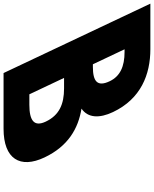

<svg xmlns="http://www.w3.org/2000/svg" viewBox="-238 -952 865 1079"><g transform="rotate(90 194.5 -412.5)"><path d="M-324.5 -825 65.5 0H378.5C549.5 0 604.1 -94 539.8 -230C476.9 -363 377 -420 265.4 -438C318.4 -474 320.7 -539 284.8 -615C210.5 -772 73.5 -825 -68.5 -825ZM16.2 -502 -68 -680H-53C29 -680 83.9 -655 111.7 -596C144.4 -527 112.2 -502 31.2 -502ZM185 -145 92.8 -340H151.8C240.8 -340 302.5 -313 338.5 -237C369.2 -172 333 -145 244 -145Z"/></g></svg>

Font: Hussar
Style: BdOpOblFive
Weight: 700
Foundry: Cannot Into Space Fonts
Version: Version 2.00